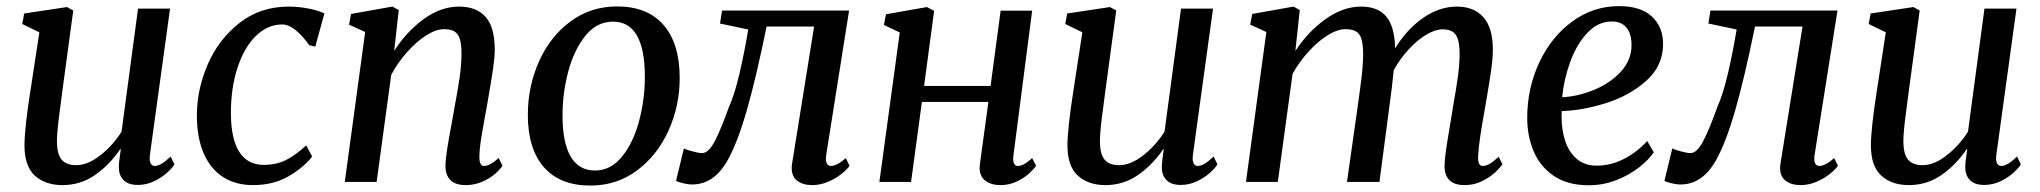

<svg xmlns="http://www.w3.org/2000/svg" viewBox="-20 -580 6503 612"><path d="M58 -115Q58 -170.5 77 -291L105.5 -477L51 -503.5L57 -537L193.5 -557.5L213.5 -546.5L178.5 -288Q174 -252 172 -237.5Q161.5 -162 161.5 -131.5Q161.5 -88 176.8 -70.8Q192 -53.5 223 -53.5Q259.5 -53.5 299.8 -85Q340 -116.5 367.5 -160.5L420 -552.5H522L458 -87.5Q457 -78.5 457 -75.5Q457 -63.5 461.5 -57.2Q466 -51 473.5 -51Q483 -51 495 -58Q507 -65 524 -81L536 -56Q529.5 -45 512.5 -29.5Q495.5 -14 471 -2.2Q446.5 9.5 419 9.5Q388 9.5 372.8 -7Q357.5 -23.5 359 -51.5Q358.5 -59 365 -104L363.5 -105Q329.5 -54.5 283 -22.2Q236.5 10 179 10Q124.5 10 91.5 -19.8Q58.5 -49.5 58 -115Z M965.5 -436Q945 -465.5 922.5 -483.8Q900 -502 879 -502Q833.5 -502 796.2 -466Q759 -430 737.5 -365.5Q716 -301 716 -220Q716 -138 742.5 -96.2Q769 -54.5 820.5 -54.5Q861.5 -54.5 892.2 -70.2Q923 -86 956 -116.5L975 -81Q948.5 -46.5 900 -18.2Q851.5 10 786.5 10Q730.5 10 690.2 -16.2Q650 -42.5 628.8 -92.5Q607.5 -142.5 607.5 -212Q607.5 -294.5 642.2 -374.8Q677 -455 743.5 -507Q810 -559 900.5 -559Q929.5 -559 961.2 -553.2Q993 -547.5 1014 -537L985 -431.5Z M1236.5 -418Q1276.5 -480 1331 -519.5Q1385.5 -559 1443 -559Q1498 -559 1527.5 -526.5Q1557 -494 1557 -421Q1557 -398 1552 -363.5Q1547 -329 1538 -277Q1534 -255 1532.5 -244.5L1524.5 -201Q1516.5 -157 1512.2 -128.8Q1508 -100.5 1508 -80Q1508 -51 1522.5 -51Q1542 -51 1569.5 -76.5L1581.5 -51.5Q1575 -41 1558.8 -26.5Q1542.5 -12 1517.8 -1Q1493 10 1464.5 10Q1432 10 1416 -5.8Q1400 -21.5 1400 -50.5Q1400 -70 1405 -102.8Q1410 -135.5 1419.5 -185.5L1426 -222L1428 -233.5Q1438.5 -288.5 1444.8 -331.2Q1451 -374 1451 -408Q1451 -438.5 1445.8 -455.5Q1440.5 -472.5 1428.5 -479.8Q1416.5 -487 1395.5 -487Q1369.5 -487 1338.2 -467Q1307 -447 1277.2 -413.5Q1247.5 -380 1227 -341.5L1180.5 0H1079L1144 -478L1092.5 -501.5L1099 -535.5L1230.5 -559L1251 -548Z M2146.5 -331.5Q2146.5 -242.5 2110.8 -163.5Q2075 -84.5 2010.2 -36.5Q1945.5 11.5 1862 11.5Q1765 11.5 1713.8 -47Q1662.5 -105.5 1662.5 -213.5Q1662.5 -304.5 1698 -384Q1733.5 -463.5 1798.2 -511.5Q1863 -559.5 1947 -559.5Q2044 -559.5 2095.2 -500.2Q2146.5 -441 2146.5 -331.5ZM1773 -212.5Q1773 -125.5 1799 -81Q1825 -36.5 1876.5 -36.5Q1927.5 -36.5 1963.5 -81.8Q1999.5 -127 2017.5 -195.8Q2035.5 -264.5 2035.5 -334.5Q2035.5 -511 1934 -511Q1882 -511 1845.8 -465.8Q1809.5 -420.5 1791.2 -351.8Q1773 -283 1773 -212.5Z M2613.5 -86Q2612.5 -77 2612.5 -74.5Q2612.5 -62.5 2617 -56.8Q2621.5 -51 2628 -51Q2647.5 -51 2676 -76L2688 -51.5Q2680 -40 2662 -25.5Q2644 -11 2619.5 -0.5Q2595 10 2569 10Q2539 10 2521.2 -3.8Q2503.5 -17.5 2503.5 -44.5Q2503.5 -52 2505 -60L2575 -495.5H2423.5Q2390 -331 2360.5 -228.5Q2331 -126 2300 -70.5Q2256.5 8 2186.5 8Q2173 8 2155.8 3.8Q2138.5 -0.5 2135 -4L2160 -107Q2165.5 -103.5 2186.2 -97.8Q2207 -92 2218 -92Q2239 -92 2259.5 -132.2Q2280 -172.5 2303.5 -239Q2321.5 -278.5 2337.2 -346Q2353 -413.5 2365 -486L2275 -505L2281.5 -546.5H2686.5Z M3210.5 -86Q3209.5 -78 3209.5 -74.5Q3209.5 -62.5 3213.5 -56.8Q3217.5 -51 3224 -51Q3233.5 -51 3244.5 -56.8Q3255.5 -62.5 3270 -76L3282.5 -51.5Q3275 -40.5 3259.2 -26.2Q3243.5 -12 3220 -1Q3196.5 10 3169.5 10Q3139 10 3120.8 -4Q3102.5 -18 3102.5 -45.5Q3102.5 -49.5 3103.5 -57.5L3130.5 -255H2918.5L2884 0H2783L2848 -476.5L2797.5 -500.5L2804 -534.5L2934.5 -557.5L2957.5 -545.5L2925.5 -306H3137.5L3169.5 -546H3270Z M3382.5 -115Q3382.5 -170.5 3401.5 -291L3430 -477L3375.5 -503.5L3381.5 -537L3518 -557.5L3538 -546.5L3503 -288Q3498.5 -252 3496.5 -237.5Q3486 -162 3486 -131.5Q3486 -88 3501.2 -70.8Q3516.5 -53.5 3547.5 -53.5Q3584 -53.5 3624.2 -85Q3664.5 -116.5 3692 -160.5L3744.5 -552.5H3846.5L3782.5 -87.5Q3781.5 -78.5 3781.5 -75.5Q3781.5 -63.5 3786 -57.2Q3790.5 -51 3798 -51Q3807.5 -51 3819.5 -58Q3831.5 -65 3848.5 -81L3860.5 -56Q3854 -45 3837 -29.5Q3820 -14 3795.5 -2.2Q3771 9.5 3743.5 9.5Q3712.5 9.5 3697.2 -7Q3682 -23.5 3683.5 -51.5Q3683 -59 3689.5 -104L3688 -105Q3654 -54.5 3607.5 -22.2Q3561 10 3503.5 10Q3449 10 3416 -19.8Q3383 -49.5 3382.5 -115Z M4769 -56.5Q4760.5 -44 4744 -29Q4727.5 -14 4702.8 -2Q4678 10 4649 10Q4615.5 10 4600 -5.8Q4584.5 -21.5 4584.5 -51Q4584.5 -70 4588.8 -99.2Q4593 -128.5 4602 -181.5L4609 -224L4612 -242.5Q4621.5 -295.5 4627 -335.5Q4632.5 -375.5 4632.5 -407.5Q4632.5 -438 4627 -455Q4621.5 -472 4609.8 -479.2Q4598 -486.5 4578.5 -486.5Q4555 -486.5 4526.8 -469.8Q4498.5 -453 4471 -423.5Q4443.5 -394 4422.5 -356.5Q4418 -308.5 4408.5 -239.5L4377 0H4273.5L4305 -222Q4314.5 -288.5 4319.8 -332Q4325 -375.5 4325 -410Q4324.5 -440.5 4319.2 -457Q4314 -473.5 4301.8 -480.2Q4289.5 -487 4268 -487Q4243 -487 4211.8 -467.5Q4180.5 -448 4150.8 -415.2Q4121 -382.5 4100 -344.5L4053 0H3951.5L4016.5 -478L3965 -501.5L3971.5 -535.5L4103 -559L4123 -548L4109 -417.5Q4148.5 -478.5 4204.8 -518.8Q4261 -559 4318.5 -559Q4372.5 -559 4399 -527Q4425.5 -495 4427 -426Q4464.5 -487 4516.2 -523Q4568 -559 4624 -559Q4678 -559 4708.2 -525.2Q4738.5 -491.5 4738.5 -420.5Q4738.5 -394 4732.5 -352.5Q4726.5 -311 4715 -244.5Q4704.5 -186.5 4698.8 -148.8Q4693 -111 4691.5 -82.5Q4690 -51 4705.5 -51Q4716.5 -51 4728.2 -57.8Q4740 -64.5 4757 -80.5Z M5251.5 -94.5Q5235.5 -71 5205.2 -47Q5175 -23 5133 -6.2Q5091 10.5 5043.5 10.5Q4977 10.5 4933 -19.2Q4889 -49 4868.5 -97.8Q4848 -146.5 4848 -204Q4848 -299 4886.5 -381Q4925 -463 4992 -511.8Q5059 -560.5 5140.5 -560.5Q5210 -560.5 5245.5 -527.2Q5281 -494 5281 -440Q5281 -370 5227.2 -322.2Q5173.5 -274.5 5098 -251Q5022.5 -227.5 4958 -226Q4957.5 -220 4957.5 -208Q4957.5 -165.5 4969.2 -130.2Q4981 -95 5006 -73.5Q5031 -52 5069.5 -52Q5113.5 -52 5155 -72.8Q5196.5 -93.5 5230.5 -130.5ZM4959.5 -270Q5010 -272.5 5061.5 -293.8Q5113 -315 5146.8 -352Q5180.5 -389 5180.5 -436Q5180.5 -473 5164.2 -492.2Q5148 -511.5 5118 -511.5Q5073.5 -511.5 5039.2 -474.8Q5005 -438 4984.8 -382Q4964.5 -326 4959.5 -270Z M5764 -86Q5763 -77 5763 -74.5Q5763 -62.5 5767.5 -56.8Q5772 -51 5778.5 -51Q5798 -51 5826.5 -76L5838.5 -51.5Q5830.5 -40 5812.5 -25.5Q5794.5 -11 5770 -0.5Q5745.5 10 5719.5 10Q5689.5 10 5671.8 -3.8Q5654 -17.5 5654 -44.5Q5654 -52 5655.5 -60L5725.5 -495.5H5574Q5540.5 -331 5511 -228.5Q5481.5 -126 5450.5 -70.5Q5407 8 5337 8Q5323.5 8 5306.2 3.8Q5289 -0.5 5285.5 -4L5310.5 -107Q5316 -103.5 5336.8 -97.8Q5357.5 -92 5368.5 -92Q5389.5 -92 5410 -132.2Q5430.5 -172.5 5454 -239Q5472 -278.5 5487.8 -346Q5503.5 -413.5 5515.5 -486L5425.5 -505L5432 -546.5H5837Z M5943.5 -115Q5943.5 -170.5 5962.5 -291L5991 -477L5936.5 -503.5L5942.5 -537L6079 -557.5L6099 -546.5L6064 -288Q6059.5 -252 6057.5 -237.5Q6047 -162 6047 -131.5Q6047 -88 6062.2 -70.8Q6077.5 -53.5 6108.5 -53.5Q6145 -53.5 6185.2 -85Q6225.5 -116.5 6253 -160.5L6305.5 -552.5H6407.5L6343.5 -87.5Q6342.5 -78.5 6342.5 -75.5Q6342.5 -63.5 6347 -57.2Q6351.5 -51 6359 -51Q6368.5 -51 6380.5 -58Q6392.5 -65 6409.5 -81L6421.5 -56Q6415 -45 6398 -29.5Q6381 -14 6356.5 -2.2Q6332 9.5 6304.5 9.5Q6273.5 9.5 6258.2 -7Q6243 -23.5 6244.5 -51.5Q6244 -59 6250.5 -104L6249 -105Q6215 -54.5 6168.5 -22.2Q6122 10 6064.5 10Q6010 10 5977 -19.8Q5944 -49.5 5943.5 -115Z"/></svg>

Font: Merriweather Text
Style: Italic
Weight: 400
Italic angle: -7.8°
Designer: Eben Sorkin
Foundry: Eben Sorkin
Version: Version 2.100